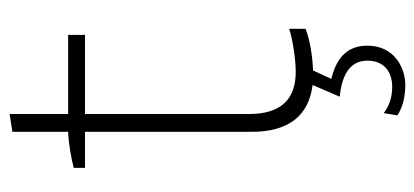

<svg xmlns="http://www.w3.org/2000/svg" viewBox="-258 -428 885 410"><g transform="rotate(-90 185.0 -222.5)"><path d="M209 200C245 200 293 177 293 119C293 73 263 52 222 42L240 3C270 2 307 -4 329 -13V-48C304 -40 263 -34 237 -34C178 -34 147 -66 147 -134V-484H316V-520H147V-645L109 -639V-520C83 -519 50 -513 32 -508V-484H109V-128C109 -50 143 -6 209 2L184 60C227 64 261 80 261 119C261 153 239 172 205 172C181 172 164 165 149 154L144 183C159 193 181 200 209 200Z"/></g></svg>

Font: Fixel Text ExtraLight
Style: Regular
Weight: 200
Width: 4
Designer: AlfaBravo + MacPaw
Foundry: Kyrylo Tkachov, Marchela Mozhyna, Serhii Makarenko, Maria Weinstein, Zakhar Kryvoshyya
Version: Version 1.211